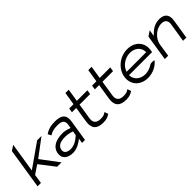

<svg xmlns="http://www.w3.org/2000/svg" viewBox="171 -1603 2580 2580"><g transform="rotate(-45 1461.0 -312.5)"><path d="M48 -10H112L132 -141L255 -224L420 -10H503L313 -263L564 -451H481L144 -215L211 -636L139 -589Z M553 -129C540 -44 599 11 708 11C798 11 884 -62 884 -62L894 -72L883 0H939L987 -301C1005 -412 955 -462 828 -462C739 -462 686 -442 639 -409L664 -362C709 -392 753 -401 819 -401C901 -401 936 -373 924 -300L916 -250L908 -253C908 -253 853 -278 789 -278C665 -278 570 -236 553 -129ZM621 -130C632 -201 706 -219 780 -219C843 -219 904 -196 904 -196L907 -195L897 -135L896 -134C896 -134 815 -48 722 -48C658 -48 612 -73 621 -130Z M1078 -387H1160L1124 -159C1109 -49 1156 11 1280 11C1345 11 1373 -5 1408 -27L1389 -80C1361 -61 1347 -50 1290 -50C1208 -50 1177 -92 1188 -164L1223 -387H1424L1434 -449H1233L1262 -632H1199L1170 -449H1088Z M1513 -387H1595L1559 -159C1544 -49 1591 11 1715 11C1780 11 1808 -5 1843 -27L1824 -80C1796 -61 1782 -50 1725 -50C1643 -50 1612 -92 1623 -164L1658 -387H1859L1869 -449H1668L1697 -632H1634L1605 -449H1523Z M1913 -226C1892 -95 1983 11 2128 11C2222 11 2306 -31 2358 -96C2343 -101 2300 -112 2269 -90C2231 -65 2186 -50 2138 -50C2044 -50 1976 -110 1973 -191V-197H2411L2416 -227C2437 -358 2348 -462 2203 -462C2058 -462 1934 -357 1913 -226ZM1982 -252 1984 -258C2012 -340 2099 -401 2194 -401C2289 -401 2354 -340 2355 -258V-252Z M2466 -10H2530L2558 -192C2567 -249 2599 -295 2636 -327C2670 -356 2715 -381 2773 -381C2840 -381 2865 -337 2856 -281L2813 -10H2875L2919 -289C2934 -382 2896 -443 2792 -443C2705 -443 2641 -398 2593 -347L2581 -334L2596 -427L2524 -379Z"/></g></svg>

Font: Charger Sport
Style: LitExtObl
Weight: 300
Designer: Jasper
Foundry: Cannot Into Space Fonts
Version: Version 1.1